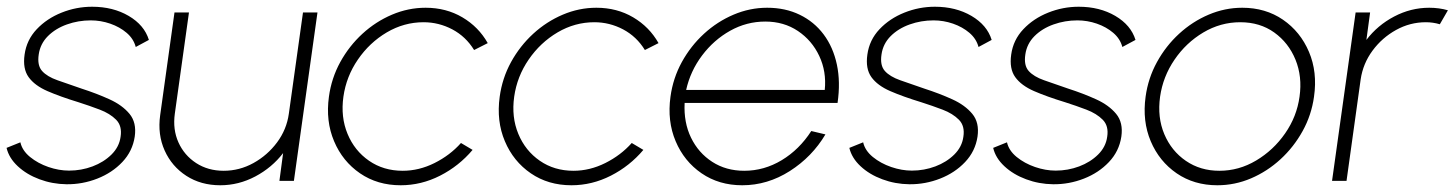

<svg xmlns="http://www.w3.org/2000/svg" viewBox="-30 -537 4319 570"><path d="M167.5 10Q125.5 9.5 87.2 -4.8Q49 -19 22.8 -43.5Q-3.5 -68 -10.5 -98L30.5 -114.5Q36 -90 59.2 -71Q82.5 -52 113.8 -41.2Q145 -30.5 175 -30.5Q211.5 -30.5 244.8 -43Q278 -55.5 301 -78.2Q324 -101 328 -131Q333 -163 314.8 -181.5Q296.5 -200 266.2 -211.5Q236 -223 203 -233.5Q149 -250 111 -266.5Q73 -283 55 -308Q37 -333 43 -375Q49 -418.5 79 -450.2Q109 -482 152.8 -499.5Q196.5 -517 243.5 -517Q305.5 -517 352 -489.8Q398.5 -462.5 412 -418.5L373 -397.5Q366.5 -422 346 -439.5Q325.5 -457 297.2 -466.8Q269 -476.5 239.5 -476.5Q202.5 -476.5 168.8 -464.5Q135 -452.5 112.2 -429.8Q89.5 -407 85 -375.5Q80 -343 95 -326.2Q110 -309.5 140.5 -298.8Q171 -288 212 -274Q257 -259.5 295 -242.2Q333 -225 354.5 -199Q376 -173 370 -131.5Q363.5 -88 333.2 -56Q303 -24 259 -6.8Q215 10.5 167.5 10Z M445.5 -195 488 -500H531L489 -199.5Q482.5 -152.5 499.8 -114.2Q517 -76 552.2 -53Q587.5 -30 634 -30Q681 -30 722.5 -53Q764 -76 792.5 -114.2Q821 -152.5 827.5 -199.5L869.5 -500H912.5L842.5 0H799.5L810.5 -82.5Q777.5 -39.5 728 -13.2Q678.5 13 624 13Q566.5 13 523.2 -15Q480 -43 458.8 -90.2Q437.5 -137.5 445.5 -195Z M1338.5 -112.5 1373 -92Q1332.5 -44 1276.5 -15.5Q1220.5 13 1159.5 13Q1090.5 13 1038.8 -22.5Q987 -58 961.8 -117.8Q936.5 -177.5 946.5 -250Q954 -305 980.2 -352.8Q1006.5 -400.5 1046 -436.8Q1085.5 -473 1133.8 -493.5Q1182 -514 1233.5 -514Q1294.5 -514 1342.8 -485.5Q1391 -457 1418 -409L1377.5 -388.5Q1353 -428.5 1312.8 -449.8Q1272.5 -471 1227.5 -471Q1169.5 -471 1118.2 -440.8Q1067 -410.5 1032.5 -360.2Q998 -310 989.5 -250Q981 -189.5 1001.8 -139.5Q1022.5 -89.5 1065.5 -59.8Q1108.5 -30 1165.5 -30Q1214 -30 1260 -53Q1306 -76 1338.5 -112.5Z M1845.5 -112.5 1880 -92Q1839.5 -44 1783.5 -15.5Q1727.5 13 1666.5 13Q1597.5 13 1545.8 -22.5Q1494 -58 1468.8 -117.8Q1443.5 -177.5 1453.5 -250Q1461 -305 1487.2 -352.8Q1513.5 -400.5 1553 -436.8Q1592.5 -473 1640.8 -493.5Q1689 -514 1740.5 -514Q1801.5 -514 1849.8 -485.5Q1898 -457 1925 -409L1884.5 -388.5Q1860 -428.5 1819.8 -449.8Q1779.5 -471 1734.5 -471Q1676.5 -471 1625.2 -440.8Q1574 -410.5 1539.5 -360.2Q1505 -310 1496.5 -250Q1488 -189.5 1508.8 -139.5Q1529.5 -89.5 1572.5 -59.8Q1615.5 -30 1672.5 -30Q1721 -30 1767 -53Q1813 -76 1845.5 -112.5Z M2173.5 13Q2104.5 13 2052.8 -22.5Q2001 -58 1975.8 -117.8Q1950.5 -177.5 1960.5 -250Q1968 -305 1994.2 -352.8Q2020.5 -400.5 2060 -436.8Q2099.5 -473 2147.8 -493.5Q2196 -514 2247.5 -514Q2301.5 -514 2344.2 -493.2Q2387 -472.5 2415.2 -434.8Q2443.5 -397 2454.5 -345.2Q2465.5 -293.5 2456.5 -231.5H2002.5Q1999.5 -173.5 2021.5 -128.2Q2043.5 -83 2084.5 -56.5Q2125.5 -30 2179.5 -30Q2238.5 -30 2290.8 -61.5Q2343 -93 2378.5 -148L2420.5 -138Q2381 -71.5 2314.8 -29.2Q2248.5 13 2173.5 13ZM2007 -270H2418.5Q2424 -324.5 2402.2 -370.8Q2380.5 -417 2338.8 -445Q2297 -473 2242 -473Q2186.5 -473 2137.8 -445.8Q2089 -418.5 2054.2 -372.2Q2019.5 -326 2007 -270Z M2669.5 10Q2627.5 9.5 2589.2 -4.8Q2551 -19 2524.8 -43.5Q2498.5 -68 2491.5 -98L2532.5 -114.5Q2538 -90 2561.2 -71Q2584.5 -52 2615.8 -41.2Q2647 -30.5 2677 -30.5Q2713.5 -30.5 2746.8 -43Q2780 -55.5 2803 -78.2Q2826 -101 2830 -131Q2835 -163 2816.8 -181.5Q2798.5 -200 2768.2 -211.5Q2738 -223 2705 -233.5Q2651 -250 2613 -266.5Q2575 -283 2557 -308Q2539 -333 2545 -375Q2551 -418.5 2581 -450.2Q2611 -482 2654.8 -499.5Q2698.5 -517 2745.5 -517Q2807.5 -517 2854 -489.8Q2900.5 -462.5 2914 -418.5L2875 -397.5Q2868.5 -422 2848 -439.5Q2827.5 -457 2799.2 -466.8Q2771 -476.5 2741.5 -476.5Q2704.5 -476.5 2670.8 -464.5Q2637 -452.5 2614.2 -429.8Q2591.5 -407 2587 -375.5Q2582 -343 2597 -326.2Q2612 -309.5 2642.5 -298.8Q2673 -288 2714 -274Q2759 -259.5 2797 -242.2Q2835 -225 2856.5 -199Q2878 -173 2872 -131.5Q2865.5 -88 2835.2 -56Q2805 -24 2761 -6.8Q2717 10.5 2669.5 10Z M3096.5 10Q3054.5 9.5 3016.2 -4.8Q2978 -19 2951.8 -43.5Q2925.5 -68 2918.5 -98L2959.5 -114.5Q2965 -90 2988.2 -71Q3011.5 -52 3042.8 -41.2Q3074 -30.5 3104 -30.5Q3140.5 -30.5 3173.8 -43Q3207 -55.5 3230 -78.2Q3253 -101 3257 -131Q3262 -163 3243.8 -181.5Q3225.5 -200 3195.2 -211.5Q3165 -223 3132 -233.5Q3078 -250 3040 -266.5Q3002 -283 2984 -308Q2966 -333 2972 -375Q2978 -418.5 3008 -450.2Q3038 -482 3081.8 -499.5Q3125.5 -517 3172.5 -517Q3234.5 -517 3281 -489.8Q3327.5 -462.5 3341 -418.5L3302 -397.5Q3295.5 -422 3275 -439.5Q3254.5 -457 3226.2 -466.8Q3198 -476.5 3168.5 -476.5Q3131.5 -476.5 3097.8 -464.5Q3064 -452.5 3041.2 -429.8Q3018.5 -407 3014 -375.5Q3009 -343 3024 -326.2Q3039 -309.5 3069.5 -298.8Q3100 -288 3141 -274Q3186 -259.5 3224 -242.2Q3262 -225 3283.5 -199Q3305 -173 3299 -131.5Q3292.5 -88 3262.2 -56Q3232 -24 3188 -6.8Q3144 10.5 3096.5 10Z M3584 13Q3515 13 3463.2 -22.5Q3411.5 -58 3386.2 -117.8Q3361 -177.5 3371 -250Q3378.5 -305 3404.8 -352.8Q3431 -400.5 3470.5 -436.8Q3510 -473 3558.2 -493.5Q3606.5 -514 3658 -514Q3727 -514 3778.8 -478.5Q3830.5 -443 3856 -383Q3881.5 -323 3871 -250Q3863.5 -195.5 3837.2 -148Q3811 -100.5 3771.5 -64.2Q3732 -28 3684 -7.5Q3636 13 3584 13ZM3590 -30Q3648 -30 3699.2 -60.5Q3750.5 -91 3785.2 -141Q3820 -191 3828 -250Q3836.5 -309.5 3816 -359.8Q3795.5 -410 3753 -440.5Q3710.5 -471 3652 -471Q3593.5 -471 3542.2 -440.5Q3491 -410 3456.8 -359.8Q3422.5 -309.5 3414 -250Q3405.5 -188.5 3426.5 -138.8Q3447.5 -89 3490.5 -59.5Q3533.5 -30 3590 -30Z M3924.5 0 3994.5 -500H4037.5L4026.5 -418.5Q4059.5 -462 4109 -488Q4158.5 -514 4213 -514Q4242.5 -514 4268.5 -506.5L4244.5 -465Q4224 -471 4203 -471Q4156 -471 4114.5 -448Q4073 -425 4044.8 -386.8Q4016.5 -348.5 4009.5 -301.5L3967.5 0Z"/></svg>

Font: Urbanist ExtraLight
Style: Italic
Weight: 250
Version: Version 1.303